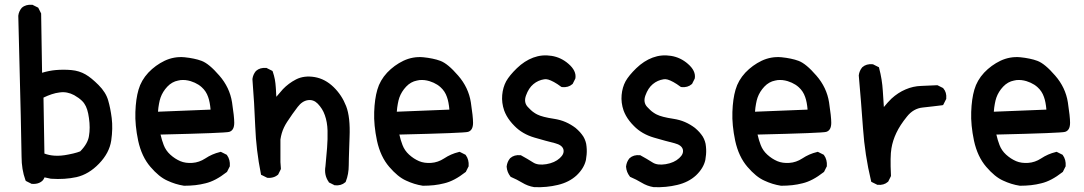

<svg xmlns="http://www.w3.org/2000/svg" viewBox="-20 -770 4540 804"><path d="M110.8 -1 91.3 -10.7 87.9 -12.7 86.4 -16.1Q70.3 -60.5 70.3 -113.8Q70.3 -139.2 66.9 -286.9Q63.5 -434.6 56.6 -702.6V-703.6V-704.1Q57.6 -713.4 61.3 -721.7Q64.9 -730 70.8 -736.8L71.3 -737.3L71.8 -737.8Q80.1 -745.1 90.8 -748Q101.6 -751 114.3 -750H116.2L117.7 -749L137.2 -739.3L140.1 -737.8L141.6 -734.9L151.4 -715.3L152.3 -713.4V-710.9L156.2 -465.3Q185.5 -474.1 212.9 -476.6Q246.1 -479.5 278.8 -476.6Q295.4 -475.1 310.3 -470.5Q325.2 -465.8 337.9 -458.5Q350.6 -451.2 364 -440.2Q377.4 -429.2 392.6 -414.1Q423.8 -382.8 433.1 -349.1Q442.4 -317.4 447.8 -275.4Q453.1 -232.4 445.8 -181.6Q438 -129.4 394.5 -84.5Q351.6 -40 300.3 -28.3Q250.5 -17.6 194.8 -21.5H193.8H193.4L166.5 -27.3Q163.6 -19 157.2 -12.7V-12.2H156.7Q150.9 -7.3 144.3 -4.4Q137.7 -1.5 130.1 -0.5Q122.6 0.5 114.3 0H112.3ZM315.9 -136.2Q347.7 -168.5 352.5 -200.2Q358.4 -234.4 352.5 -275.4Q347.2 -315.9 333.5 -335.4Q329.6 -341.8 323.2 -347.9Q316.9 -354 308.8 -359.9Q300.8 -365.7 290.5 -371.6Q275.9 -379.4 260.7 -382.3Q245.6 -385.3 229 -382.8Q212.9 -380.9 196 -375.2Q179.2 -369.6 162.1 -361.3L166 -127Q185.5 -119.6 207.5 -118.2Q233.9 -116.2 266.6 -123Q277.3 -125 286.4 -127.2Q295.4 -129.4 302.7 -131.6Q310.1 -133.8 315.9 -136.2Z M750.5 7.8Q731.9 4.9 714.6 -0.5Q697.3 -5.9 680.7 -13.7Q663.1 -21.5 645.5 -35.9Q627.9 -50.3 609.9 -71.3Q573.2 -113.8 558.6 -180.7Q544.9 -246.1 546.9 -301Q548.8 -356 560.1 -394.5Q571.3 -433.6 601.1 -465.8Q630.9 -497.1 669.4 -515.6Q709 -534.2 752.4 -530.3Q762.7 -529.3 772.5 -527.8Q782.2 -526.4 791.3 -524.4Q800.3 -522.5 808.3 -520.3Q816.4 -518.1 824.2 -515.1Q855.5 -503.4 898.4 -453.6Q941.9 -403.8 951.7 -341.3Q960.9 -281.2 960.9 -255.9Q960.9 -224.1 939.9 -217.8Q924.8 -212.9 652.3 -206.5Q657.7 -182.6 665.5 -162.6Q674.3 -139.6 692.9 -122.6Q702.6 -113.8 713.1 -106.9Q723.6 -100.1 734.9 -95.2Q756.8 -85.9 785.6 -87.9Q799.8 -88.9 813.2 -93.5Q826.7 -98.1 839.4 -106.4Q868.2 -125.5 900.9 -133.3L904.3 -134.3L907.7 -132.8L927.2 -123L929.2 -122.1L930.7 -120.1Q937.5 -110.8 940.4 -99.4Q943.4 -87.9 942.4 -75.2V-73.2L941.4 -71.8L931.6 -52.2L930.7 -50.3L928.7 -48.8Q905.8 -30.8 883.5 -19Q861.3 -7.3 840.3 -2.4Q819.8 2.9 797.6 5.4Q775.4 7.8 752 7.8H751ZM861.8 -311Q860.4 -327.1 857.9 -340.1Q855.5 -353 851.6 -363.8Q843.3 -388.2 824.7 -404.8Q818.4 -410.6 811 -415.3Q803.7 -419.9 795.7 -423.6Q787.6 -427.2 778.3 -430.2Q772.9 -431.6 767.6 -432.9Q762.2 -434.1 756.8 -434.6Q751.5 -435.1 746.3 -435.1Q741.2 -435.1 736.1 -434.6Q731 -434.1 725.6 -432.6Q700.2 -427.7 680.7 -407.2Q661.1 -386.2 652.3 -361.3Q650.4 -355.5 648.7 -349.1Q647 -342.8 645.8 -335.2Q644.5 -327.6 643.3 -319.6Q642.1 -311.5 641.6 -302.2Z M1379.4 4.9 1359.9 -4.9 1357.4 -5.9 1356.4 -8.3Q1336.4 -36.6 1342.8 -73.7Q1346.7 -113.3 1349.6 -150.4Q1352.5 -187 1351.6 -223.1Q1350.6 -258.8 1340.3 -287.6Q1335.4 -301.8 1327.9 -313.7Q1320.3 -325.7 1310.5 -335.9Q1292.5 -354 1269.5 -350.6Q1245.6 -347.2 1226.6 -322.3Q1215.8 -308.1 1204.6 -292.5Q1193.4 -276.9 1182.1 -259.3Q1174.8 -248 1169.2 -236.3Q1163.6 -224.6 1159.9 -211.9Q1156.2 -199.2 1154.3 -186V-91.3L1156.2 -64.9V-62.5L1155.3 -60.1L1145.5 -40.5L1144.5 -38.6L1143.1 -37.6Q1139.6 -34.7 1135.7 -32.5Q1131.8 -30.3 1127.9 -28.8Q1124 -27.3 1119.4 -26.4Q1114.7 -25.4 1110.1 -25.1Q1105.5 -24.9 1100.6 -25.4H1098.6L1097.2 -26.4L1077.6 -36.1L1073.2 -38.1L1072.3 -43Q1052.7 -140.6 1048.8 -240.7Q1044.9 -340.3 1037.1 -437.5V-438.5V-439.5Q1039.6 -458 1051.3 -472.2L1051.8 -472.7L1052.2 -473.1Q1068.8 -487.8 1094.7 -485.4H1096.7L1098.1 -484.4L1117.7 -474.6L1121.1 -472.7L1122.6 -468.8Q1125 -461.4 1127.2 -453.6Q1129.4 -445.8 1130.9 -437.7Q1132.3 -429.7 1133.3 -421.4Q1134.3 -413.1 1134.8 -404.8Q1135.3 -399.9 1135.5 -394.8Q1135.7 -389.6 1136 -384.8Q1136.2 -379.9 1136.5 -374.8Q1136.7 -369.6 1137.2 -364.7Q1150.9 -381.3 1164.6 -396.5Q1176.3 -408.7 1189.9 -418.9Q1203.6 -429.2 1219.7 -437.5Q1253.4 -454.6 1297.4 -447.3Q1341.3 -439.9 1377 -405.3Q1411.6 -371.6 1429.4 -325.7Q1447.3 -279.8 1443.8 -195.8Q1442.9 -168.5 1442.1 -146.2Q1441.4 -124 1440.9 -107.2Q1440.4 -90.3 1440.4 -78.6Q1440.4 -41 1428.2 -10.3L1427.2 -7.8L1425.3 -6.3Q1408.7 8.3 1382.8 5.9H1380.9Z M1750.5 7.8Q1731.9 4.9 1714.6 -0.5Q1697.3 -5.9 1680.7 -13.7Q1663.1 -21.5 1645.5 -35.9Q1627.9 -50.3 1609.9 -71.3Q1573.2 -113.8 1558.6 -180.7Q1544.9 -246.1 1546.9 -301Q1548.8 -356 1560.1 -394.5Q1571.3 -433.6 1601.1 -465.8Q1630.9 -497.1 1669.4 -515.6Q1709 -534.2 1752.4 -530.3Q1762.7 -529.3 1772.5 -527.8Q1782.2 -526.4 1791.3 -524.4Q1800.3 -522.5 1808.3 -520.3Q1816.4 -518.1 1824.2 -515.1Q1855.5 -503.4 1898.4 -453.6Q1941.9 -403.8 1951.7 -341.3Q1960.9 -281.2 1960.9 -255.9Q1960.9 -224.1 1939.9 -217.8Q1924.8 -212.9 1652.3 -206.5Q1657.7 -182.6 1665.5 -162.6Q1674.3 -139.6 1692.9 -122.6Q1702.6 -113.8 1713.1 -106.9Q1723.6 -100.1 1734.9 -95.2Q1756.8 -85.9 1785.6 -87.9Q1799.8 -88.9 1813.2 -93.5Q1826.7 -98.1 1839.4 -106.4Q1868.2 -125.5 1900.9 -133.3L1904.3 -134.3L1907.7 -132.8L1927.2 -123L1929.2 -122.1L1930.7 -120.1Q1937.5 -110.8 1940.4 -99.4Q1943.4 -87.9 1942.4 -75.2V-73.2L1941.4 -71.8L1931.6 -52.2L1930.7 -50.3L1928.7 -48.8Q1905.8 -30.8 1883.5 -19Q1861.3 -7.3 1840.3 -2.4Q1819.8 2.9 1797.6 5.4Q1775.4 7.8 1752 7.8H1751ZM1861.8 -311Q1860.4 -327.1 1857.9 -340.1Q1855.5 -353 1851.6 -363.8Q1843.3 -388.2 1824.7 -404.8Q1818.4 -410.6 1811 -415.3Q1803.7 -419.9 1795.7 -423.6Q1787.6 -427.2 1778.3 -430.2Q1772.9 -431.6 1767.6 -432.9Q1762.2 -434.1 1756.8 -434.6Q1751.5 -435.1 1746.3 -435.1Q1741.2 -435.1 1736.1 -434.6Q1731 -434.1 1725.6 -432.6Q1700.2 -427.7 1680.7 -407.2Q1661.1 -386.2 1652.3 -361.3Q1650.4 -355.5 1648.7 -349.1Q1647 -342.8 1645.8 -335.2Q1644.5 -327.6 1643.3 -319.6Q1642.1 -311.5 1641.6 -302.2Z M2217.3 13.7Q2189.9 9.3 2166 -5.4Q2144 -18.6 2121.1 -28.3L2118.7 -29.3L2117.2 -31.2Q2110.4 -40 2106.4 -50Q2102.5 -60.1 2101.6 -71.3V-72.3V-73.2Q2104 -92.8 2115.7 -106.9L2116.2 -107.4L2116.7 -107.9Q2133.3 -122.6 2159.2 -120.1H2161.1L2162.6 -119.1Q2188.5 -105 2212.4 -89.8Q2232.4 -76.7 2267.6 -82.5Q2303.2 -88.4 2324.2 -107.9Q2343.8 -125.5 2339.4 -144Q2334.5 -162.6 2304.2 -170.4Q2268.1 -179.2 2218.3 -193.8Q2192.9 -201.2 2171.9 -213.4Q2150.9 -225.6 2134.8 -242.2Q2124 -252.9 2115.7 -263.7Q2107.4 -274.4 2101.3 -285.4Q2095.2 -296.4 2091.3 -307.1Q2080.1 -339.8 2083 -372.1Q2085.9 -404.3 2099.6 -429.7Q2113.3 -454.1 2144.5 -484.4Q2176.3 -515.1 2212.9 -528.8Q2250 -542.5 2289.6 -536.1Q2329.6 -529.8 2360.8 -502.4Q2394 -473.6 2389.6 -442.9L2389.2 -441.4L2388.7 -439.9L2378.9 -420.4L2377.9 -418.5L2376.5 -417.5Q2359.9 -402.8 2334 -405.3L2331.5 -405.8L2329.1 -407.2Q2313.5 -418.9 2299.6 -426.5Q2285.6 -434.1 2275.9 -436.8Q2266.1 -439.5 2258.8 -438Q2233.4 -434.1 2213.6 -417.7Q2193.8 -401.4 2182.6 -370.1Q2172.4 -341.8 2189.5 -322.8Q2192.9 -319.3 2196.3 -315.9Q2199.7 -312.5 2202.9 -309.3Q2206.1 -306.2 2209.5 -303.5Q2212.9 -300.8 2216.3 -298.6Q2219.7 -296.4 2223.1 -294.2Q2226.6 -292 2230 -290.5Q2251 -279.8 2299.8 -272.5Q2313 -270.5 2325.2 -267.1Q2337.4 -263.7 2348.6 -258.8Q2359.9 -253.9 2370.1 -247.8Q2380.4 -241.7 2390.1 -234.4Q2395 -230 2399.9 -225.6Q2404.8 -221.2 2408.7 -216.6Q2412.6 -211.9 2416.3 -207.3Q2419.9 -202.6 2422.9 -198Q2425.8 -193.4 2428 -188.2Q2430.2 -183.1 2431.9 -178Q2433.6 -172.9 2434.6 -168Q2436.5 -156.2 2437 -145Q2437.5 -133.8 2436.5 -122.6Q2435.5 -111.3 2433.6 -100.1Q2425.8 -65.4 2394.5 -35.6Q2363.3 -6.8 2315.9 4.4Q2269.5 15.6 2218.3 13.7H2217.8Z M2717.3 13.7Q2689.9 9.3 2666 -5.4Q2644 -18.6 2621.1 -28.3L2618.7 -29.3L2617.2 -31.2Q2610.4 -40 2606.4 -50Q2602.5 -60.1 2601.6 -71.3V-72.3V-73.2Q2604 -92.8 2615.7 -106.9L2616.2 -107.4L2616.7 -107.9Q2633.3 -122.6 2659.2 -120.1H2661.1L2662.6 -119.1Q2688.5 -105 2712.4 -89.8Q2732.4 -76.7 2767.6 -82.5Q2803.2 -88.4 2824.2 -107.9Q2843.8 -125.5 2839.4 -144Q2834.5 -162.6 2804.2 -170.4Q2768.1 -179.2 2718.3 -193.8Q2692.9 -201.2 2671.9 -213.4Q2650.9 -225.6 2634.8 -242.2Q2624 -252.9 2615.7 -263.7Q2607.4 -274.4 2601.3 -285.4Q2595.2 -296.4 2591.3 -307.1Q2580.1 -339.8 2583 -372.1Q2585.9 -404.3 2599.6 -429.7Q2613.3 -454.1 2644.5 -484.4Q2676.3 -515.1 2712.9 -528.8Q2750 -542.5 2789.6 -536.1Q2829.6 -529.8 2860.8 -502.4Q2894 -473.6 2889.6 -442.9L2889.2 -441.4L2888.7 -439.9L2878.9 -420.4L2877.9 -418.5L2876.5 -417.5Q2859.9 -402.8 2834 -405.3L2831.5 -405.8L2829.1 -407.2Q2813.5 -418.9 2799.6 -426.5Q2785.6 -434.1 2775.9 -436.8Q2766.1 -439.5 2758.8 -438Q2733.4 -434.1 2713.6 -417.7Q2693.8 -401.4 2682.6 -370.1Q2672.4 -341.8 2689.5 -322.8Q2692.9 -319.3 2696.3 -315.9Q2699.7 -312.5 2702.9 -309.3Q2706.1 -306.2 2709.5 -303.5Q2712.9 -300.8 2716.3 -298.6Q2719.7 -296.4 2723.1 -294.2Q2726.6 -292 2730 -290.5Q2751 -279.8 2799.8 -272.5Q2813 -270.5 2825.2 -267.1Q2837.4 -263.7 2848.6 -258.8Q2859.9 -253.9 2870.1 -247.8Q2880.4 -241.7 2890.1 -234.4Q2895 -230 2899.9 -225.6Q2904.8 -221.2 2908.7 -216.6Q2912.6 -211.9 2916.3 -207.3Q2919.9 -202.6 2922.9 -198Q2925.8 -193.4 2928 -188.2Q2930.2 -183.1 2931.9 -178Q2933.6 -172.9 2934.6 -168Q2936.5 -156.2 2937 -145Q2937.5 -133.8 2936.5 -122.6Q2935.5 -111.3 2933.6 -100.1Q2925.8 -65.4 2894.5 -35.6Q2863.3 -6.8 2815.9 4.4Q2769.5 15.6 2718.3 13.7H2717.8Z M3250.5 7.8Q3231.9 4.9 3214.6 -0.5Q3197.3 -5.9 3180.7 -13.7Q3163.1 -21.5 3145.5 -35.9Q3127.9 -50.3 3109.9 -71.3Q3073.2 -113.8 3058.6 -180.7Q3044.9 -246.1 3046.9 -301Q3048.8 -356 3060.1 -394.5Q3071.3 -433.6 3101.1 -465.8Q3130.9 -497.1 3169.4 -515.6Q3209 -534.2 3252.4 -530.3Q3262.7 -529.3 3272.5 -527.8Q3282.2 -526.4 3291.3 -524.4Q3300.3 -522.5 3308.3 -520.3Q3316.4 -518.1 3324.2 -515.1Q3355.5 -503.4 3398.4 -453.6Q3441.9 -403.8 3451.7 -341.3Q3460.9 -281.2 3460.9 -255.9Q3460.9 -224.1 3439.9 -217.8Q3424.8 -212.9 3152.3 -206.5Q3157.7 -182.6 3165.5 -162.6Q3174.3 -139.6 3192.9 -122.6Q3202.6 -113.8 3213.1 -106.9Q3223.6 -100.1 3234.9 -95.2Q3256.8 -85.9 3285.6 -87.9Q3299.8 -88.9 3313.2 -93.5Q3326.7 -98.1 3339.4 -106.4Q3368.2 -125.5 3400.9 -133.3L3404.3 -134.3L3407.7 -132.8L3427.2 -123L3429.2 -122.1L3430.7 -120.1Q3437.5 -110.8 3440.4 -99.4Q3443.4 -87.9 3442.4 -75.2V-73.2L3441.4 -71.8L3431.6 -52.2L3430.7 -50.3L3428.7 -48.8Q3405.8 -30.8 3383.5 -19Q3361.3 -7.3 3340.3 -2.4Q3319.8 2.9 3297.6 5.4Q3275.4 7.8 3252 7.8H3251ZM3361.8 -311Q3360.4 -327.1 3357.9 -340.1Q3355.5 -353 3351.6 -363.8Q3343.3 -388.2 3324.7 -404.8Q3318.4 -410.6 3311 -415.3Q3303.7 -419.9 3295.7 -423.6Q3287.6 -427.2 3278.3 -430.2Q3272.9 -431.6 3267.6 -432.9Q3262.2 -434.1 3256.8 -434.6Q3251.5 -435.1 3246.3 -435.1Q3241.2 -435.1 3236.1 -434.6Q3231 -434.1 3225.6 -432.6Q3200.2 -427.7 3180.7 -407.2Q3161.1 -386.2 3152.3 -361.3Q3150.4 -355.5 3148.7 -349.1Q3147 -342.8 3145.8 -335.2Q3144.5 -327.6 3143.3 -319.6Q3142.1 -311.5 3141.6 -302.2Z M3651.9 2.9 3632.3 -6.8 3628.4 -8.8 3627.4 -13.2Q3601.6 -120.6 3593.8 -232.9Q3585.9 -343.8 3576.2 -453.1V-454.1V-455.1Q3578.6 -473.6 3590.3 -487.8L3590.8 -488.3L3591.3 -488.8Q3607.9 -503.4 3633.8 -501H3635.7L3637.2 -500L3656.7 -490.2L3660.6 -488.3L3661.6 -483.9Q3673.8 -438 3676.8 -389.2Q3677.7 -372.6 3679 -355.5Q3680.2 -338.4 3681.2 -321.8Q3689 -331.5 3696.8 -340.1Q3704.6 -348.6 3712.9 -356.9Q3740.7 -382.3 3772 -395.5Q3803.7 -409.2 3837.4 -410.2Q3869.6 -411.1 3902.8 -413.1H3905.3L3907.7 -412.1L3927.2 -402.3L3929.2 -401.4L3930.2 -399.9Q3944.8 -383.3 3942.4 -357.4V-355.5L3941.4 -354L3931.6 -334.5L3929.2 -330.1L3924.3 -329.1Q3905.8 -326.7 3886 -324.5Q3866.2 -322.3 3844.2 -319.8Q3804.7 -315.9 3777.8 -281.7Q3748.5 -245.6 3733.4 -213.4Q3718.3 -181.6 3712.9 -148.9Q3707 -115.7 3710.9 -35.6V-33.2L3710 -30.8L3700.2 -11.2L3699.2 -9.3L3697.8 -8.3Q3681.2 6.3 3655.3 3.9H3653.3Z M4250.5 7.8Q4231.9 4.9 4214.6 -0.5Q4197.3 -5.9 4180.7 -13.7Q4163.1 -21.5 4145.5 -35.9Q4127.9 -50.3 4109.9 -71.3Q4073.2 -113.8 4058.6 -180.7Q4044.9 -246.1 4046.9 -301Q4048.8 -356 4060.1 -394.5Q4071.3 -433.6 4101.1 -465.8Q4130.9 -497.1 4169.4 -515.6Q4209 -534.2 4252.4 -530.3Q4262.7 -529.3 4272.5 -527.8Q4282.2 -526.4 4291.3 -524.4Q4300.3 -522.5 4308.3 -520.3Q4316.4 -518.1 4324.2 -515.1Q4355.5 -503.4 4398.4 -453.6Q4441.9 -403.8 4451.7 -341.3Q4460.9 -281.2 4460.9 -255.9Q4460.9 -224.1 4439.9 -217.8Q4424.8 -212.9 4152.3 -206.5Q4157.7 -182.6 4165.5 -162.6Q4174.3 -139.6 4192.9 -122.6Q4202.6 -113.8 4213.1 -106.9Q4223.6 -100.1 4234.9 -95.2Q4256.8 -85.9 4285.6 -87.9Q4299.8 -88.9 4313.2 -93.5Q4326.7 -98.1 4339.4 -106.4Q4368.2 -125.5 4400.9 -133.3L4404.3 -134.3L4407.7 -132.8L4427.2 -123L4429.2 -122.1L4430.7 -120.1Q4437.5 -110.8 4440.4 -99.4Q4443.4 -87.9 4442.4 -75.2V-73.2L4441.4 -71.8L4431.6 -52.2L4430.7 -50.3L4428.7 -48.8Q4405.8 -30.8 4383.5 -19Q4361.3 -7.3 4340.3 -2.4Q4319.8 2.9 4297.6 5.4Q4275.4 7.8 4252 7.8H4251ZM4361.8 -311Q4360.4 -327.1 4357.9 -340.1Q4355.5 -353 4351.6 -363.8Q4343.3 -388.2 4324.7 -404.8Q4318.4 -410.6 4311 -415.3Q4303.7 -419.9 4295.7 -423.6Q4287.6 -427.2 4278.3 -430.2Q4272.9 -431.6 4267.6 -432.9Q4262.2 -434.1 4256.8 -434.6Q4251.5 -435.1 4246.3 -435.1Q4241.2 -435.1 4236.1 -434.6Q4231 -434.1 4225.6 -432.6Q4200.2 -427.7 4180.7 -407.2Q4161.1 -386.2 4152.3 -361.3Q4150.4 -355.5 4148.7 -349.1Q4147 -342.8 4145.8 -335.2Q4144.5 -327.6 4143.3 -319.6Q4142.1 -311.5 4141.6 -302.2Z"/></svg>

Font: NaikaiFont
Style: Bold
Weight: 700
Version: Version 1.89